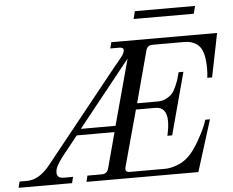

<svg xmlns="http://www.w3.org/2000/svg" viewBox="-101 -930 1212 998"><g transform="rotate(-5 505.0 -431.0)"><path d="M-44 0 -36 -32H3Q67 -32 124 -104L514 -591Q518 -595 524.5 -603Q531 -611 534.5 -615.5Q538 -620 543.5 -626.5Q549 -633 552 -637.5Q555 -642 557.5 -647Q560 -652 561.5 -656.5Q563 -661 563 -665Q563 -680 540 -680H494L502 -712H1054L1008 -484H983Q986 -505 986 -532Q986 -616 959 -648Q932 -680 878 -680H714Q687 -680 680 -653L608 -384H716Q740 -384 759.5 -394Q779 -404 790.5 -416.5Q802 -429 812 -451.5Q822 -474 826.5 -488Q831 -502 837 -526H862L775 -202H750Q760 -246 760 -277Q760 -352 700 -352H599L519 -59Q512 -32 538 -32H724Q750 -32 785 -44.5Q820 -57 848 -84Q876 -112 902.5 -158Q929 -204 942 -236L954 -268H978L894 0H310L318 -32H393Q420 -32 428 -59L478 -245H281L200 -144Q199 -143 192.5 -134Q186 -125 181.5 -118Q177 -111 171 -101Q165 -91 162 -80.5Q159 -70 159 -61Q159 -32 195 -32H243L235 0ZM305 -277H486L579 -620ZM628 -822 638 -862H952L942 -822Z"/></g></svg>

Font: Old Standard TT
Style: Italic
Weight: 400
Italic angle: -15.2°
Designer: Alexey Kryukov <alexios@thessalonica.org.ru>
Version: Version 2.2